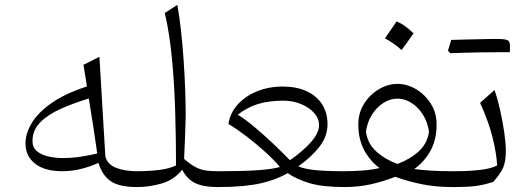

<svg xmlns="http://www.w3.org/2000/svg" viewBox="-20 -756 2137 776"><path d="M338.9 -357.9Q350.6 -285.2 358.4 -235.6Q366.2 -186 373 -135.7Q347.7 -129.4 310.3 -123.3Q272.9 -117.2 232.9 -117.2Q203.6 -117.2 175.5 -123.5Q147.5 -129.9 129.4 -144.8Q111.3 -159.7 111.3 -186Q111.3 -230 142.6 -261.5Q173.8 -293 225.8 -316.2Q277.8 -339.4 338.9 -357.9ZM331.5 -406.7Q241.7 -377.4 187 -338.6Q132.3 -299.8 107.7 -257.8Q83 -215.8 83 -176.8Q83 -125 121.8 -94.5Q160.6 -64 231.4 -64Q303.2 -64 377.9 -97.7Q393.1 -47.4 427.5 -23.7Q461.9 0 534.2 0H534.7V-64H534.2Q483.4 -64 448.7 -77.9Q414.1 -91.8 405.8 -123.5L381.8 -526.4L317.4 -494.1Z M696.8 -736.3 646 -703.6Q665.5 -621.1 675.3 -516.4Q685.1 -411.6 688.2 -300.5Q691.4 -189.5 691.4 -87.4Q663.6 -73.7 620.8 -68.8Q578.1 -64 534.7 -64Q527.3 -64 523.7 -56.4Q520 -48.8 520 -33.2V-30.8Q520 -15.1 523.7 -7.6Q527.3 0 534.7 0Q584 0 634 -14.6Q684.1 -29.3 716.3 -70.3Q734.9 -33.2 767.8 -16.6Q800.8 0 860.8 0H861.3V-64H860.8Q835.9 -64 815.2 -66.4Q794.4 -68.8 772.9 -79.3Q751.5 -89.8 724.1 -113.8Q726.1 -151.4 727.3 -187.7Q728.5 -224.1 729.5 -252Q730.5 -279.8 730.5 -291Q730.5 -339.4 728.3 -397.5Q726.1 -455.6 721.9 -516.1Q717.8 -576.7 711.4 -633.5Q705.1 -690.4 696.8 -736.3Z M1125 -349.1Q1164.1 -349.1 1197 -335.4Q1230 -321.8 1249.8 -299.3Q1269.5 -276.9 1269.5 -250Q1269.5 -219.7 1238.3 -183.3Q1207 -147 1151.9 -108.4Q1118.2 -143.1 1080.6 -178.5Q1043 -213.9 1006.8 -244.1Q970.7 -274.4 940.9 -292.5Q979 -322.3 1022.9 -335.7Q1066.9 -349.1 1125 -349.1ZM1123 -406.2Q1065.9 -406.2 1018.3 -386.7Q970.7 -367.2 940.2 -333Q909.7 -298.8 903.3 -254.9Q937 -234.9 976.1 -205.1Q1015.1 -175.3 1051 -142.8Q1086.9 -110.4 1111.3 -81.1Q1085.9 -73.2 1029.1 -68.6Q972.2 -64 861.3 -64Q854 -64 850.3 -56.4Q846.7 -48.8 846.7 -33.2V-30.8Q846.7 -15.1 850.3 -7.6Q854 0 861.3 0Q916.5 0 958.7 -3.9Q1001 -7.8 1033.7 -15.1Q1066.4 -22.5 1093 -32.7Q1119.6 -43 1143.1 -56.2Q1177.7 -31.7 1230.7 -15.9Q1283.7 0 1372.1 0H1372.6V-64H1372.1Q1292 -64 1248.5 -69.1Q1205.1 -74.2 1186 -84Q1236.8 -119.6 1270.3 -161.9Q1303.7 -204.1 1303.7 -253.9Q1303.7 -300.8 1281.5 -335Q1259.3 -369.1 1218.8 -387.7Q1178.2 -406.2 1123 -406.2Z M1586.4 -357.4Q1615.2 -357.4 1642.3 -340.6Q1669.4 -323.7 1688.7 -293.7Q1708 -263.7 1713.9 -224.1Q1707.5 -176.3 1672.4 -144.3Q1637.2 -112.3 1586.4 -93.3Q1535.2 -112.3 1500.2 -144.3Q1465.3 -176.3 1459 -224.1Q1464.8 -263.7 1484.1 -293.7Q1503.4 -323.7 1530.5 -340.6Q1557.6 -357.4 1586.4 -357.4ZM1586.4 -417Q1548.3 -417 1512 -395.8Q1475.6 -374.5 1451.9 -337.4Q1428.2 -300.3 1428.2 -252.9Q1428.2 -194.8 1450.9 -151.1Q1473.6 -107.4 1513.7 -76.7Q1480.5 -69.3 1444.1 -66.7Q1407.7 -64 1372.6 -64Q1365.2 -64 1361.6 -56.4Q1357.9 -48.8 1357.9 -33.2V-30.8Q1357.9 -15.1 1361.6 -7.6Q1365.2 0 1372.6 0Q1428.7 0 1478.8 -11.2Q1528.8 -22.5 1577.6 -41.5Q1627 -23.4 1683.8 -11.7Q1740.7 0 1808.6 0H1809.1V-64H1808.6Q1763.7 -64 1725.8 -66.2Q1688 -68.4 1654.3 -72.8Q1696.8 -103.5 1720.7 -148.2Q1744.6 -192.9 1744.6 -252.9Q1744.6 -300.3 1720.9 -337.4Q1697.3 -374.5 1661.1 -395.8Q1625 -417 1586.4 -417ZM1583 -669.4Q1570.8 -651.4 1559.3 -634.8Q1547.9 -618.2 1535.6 -601.1Q1553.2 -591.8 1570.6 -579.8Q1587.9 -567.9 1603 -553.7Q1615.7 -570.8 1627.7 -587.6Q1639.6 -604.5 1651.4 -621.1Q1631.3 -640.6 1614.5 -652.1Q1597.7 -663.6 1583 -669.4Z M1991.2 -544.9Q2006.8 -544.9 2016.6 -544.9Q2026.4 -544.9 2032 -544.9Q2037.6 -544.9 2040.5 -544.9Q2041 -551.3 2041 -559.1Q2041 -566.9 2041 -571.8Q2041 -588.9 2030.8 -593.8Q2020.5 -598.6 1985.8 -598.6Q1953.1 -591.3 1920.4 -583.3Q1887.7 -575.2 1855.2 -567.1Q1822.8 -559.1 1790.5 -550.8Q1793 -548.3 1795.2 -545.9Q1797.4 -543.5 1799.8 -541Q1830.1 -542 1862.1 -543Q1894 -543.9 1926.5 -544.4Q1959 -544.9 1991.2 -544.9ZM1799.8 -541Q1831.1 -550.3 1862.1 -559.6Q1893.1 -568.8 1924.1 -578.9Q1955.1 -588.9 1985.8 -598.6Q1977.1 -598.6 1958 -598.4Q1939 -598.1 1913.6 -597.4Q1888.2 -596.7 1859.6 -596.2Q1831.1 -595.7 1803.7 -594.7Q1800.3 -584 1797.1 -573.2Q1793.9 -562.5 1790.5 -550.8Q1793 -548.3 1795.2 -545.9Q1797.4 -543.5 1799.8 -541ZM1809.1 0H1820.8Q1869.6 0 1903.6 -4.4Q1937.5 -8.8 1973.6 -21Q2002.9 -53.7 2013.7 -78.6Q2024.4 -103.5 2024.4 -146.5Q2024.4 -175.3 2018.1 -220.2Q2011.7 -265.1 2001.2 -311.8Q1990.7 -358.4 1978.5 -392.1L1920.4 -340.3Q1955.1 -263.7 1970.7 -200.9Q1986.3 -138.2 1989.3 -87.4Q1966.3 -74.7 1920.2 -69.3Q1874 -64 1823.2 -64H1809.1Q1801.8 -64 1798.1 -56.4Q1794.4 -48.8 1794.4 -33.2V-30.8Q1794.4 -15.1 1798.1 -7.6Q1801.8 0 1809.1 0Z"/></svg>

Font: Pinar-VF
Style: Regular
Weight: 300
Designer: Amin Abedi
Version: Version 3.0